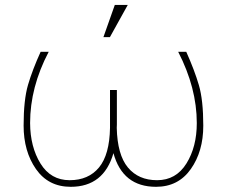

<svg xmlns="http://www.w3.org/2000/svg" viewBox="-20 -735 905 766"><path d="M100.1 -244.1Q100.6 -148.9 141.6 -82.5Q182.6 -16.1 257.8 -16.1Q333 -16.1 375 -66.9Q417 -117.7 418.9 -225.1V-376H446.3V-237.8L445.8 -225.1Q448.2 -117.7 490.2 -66.9Q532.2 -16.1 606.9 -16.1Q682.1 -16.1 723.6 -82.5Q765.1 -148.9 765.1 -244.1Q765.1 -384.3 690.9 -528.3H723.1Q755.9 -455.1 773.4 -395.5Q791 -335.9 791 -233.4Q791 -130.9 741.2 -60.5Q691.4 10.3 602.5 10.3Q469.2 10.3 432.6 -124Q394 10.3 262.2 10.3Q172.9 10.3 123.5 -60.5Q74.2 -131.3 74.2 -233.9Q74.2 -336.4 91.8 -396.5Q109.4 -456.5 142.1 -528.3H174.3Q100.1 -387.2 100.1 -244.1ZM438 -715.3H489.7L418.5 -586.9H392.6Z"/></svg>

Font: Roboto-Thin
Style: Regular
Weight: 250
Designer: Google
Version: Version 1.100141; 2013; ttfautohint (v0.94.14-c901) -l 8 -r 